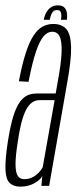

<svg xmlns="http://www.w3.org/2000/svg" viewBox="-28 -694 285 717"><path d="M48 3Q65 3 78.2 -0.8Q91.5 -4.5 102.2 -10.8Q113 -17 120 -23.8Q127 -30.5 130 -37.5L126.5 0H155.5L223 -385.5Q238.5 -470.5 237.5 -518Q236.5 -565.5 220 -585Q203.5 -604.5 171 -604.5Q148.5 -604.5 130.2 -594.2Q112 -584 96.5 -560Q81 -536 67.8 -494.8Q54.5 -453.5 42.5 -390.5L78.5 -388.5Q92.5 -460 106.2 -500.8Q120 -541.5 134.8 -558.5Q149.5 -575.5 167 -575.5Q186 -575.5 194.8 -557.8Q203.5 -540 202 -498.5Q200.5 -457 187 -385.5L180 -345H111Q95.5 -345 81.8 -340.8Q68 -336.5 56.5 -325.2Q45 -314 35.2 -294.5Q25.5 -275 17.2 -244.2Q9 -213.5 2 -170Q-9.5 -96.5 -7.5 -59.5Q-5.5 -22.5 9 -9.8Q23.5 3 48 3ZM62 -25Q47.5 -25 39 -36.2Q30.5 -47.5 30 -79Q29.5 -110.5 39.5 -171.5Q46.5 -218 55.2 -247.5Q64 -277 74.5 -292.5Q85 -308 96 -314Q107 -320 119.5 -320H176L131.5 -69.5Q127 -60.5 117.2 -50Q107.5 -39.5 93.8 -32.2Q80 -25 62 -25ZM188.5 -674Q173 -674 162.5 -667Q152 -660 145 -647.5Q138 -635 135.5 -620H158Q160 -632.5 163.8 -640.8Q167.5 -649 172.2 -652.8Q177 -656.5 185.5 -656.5Q192.5 -656.5 196 -653Q199.5 -649.5 200.8 -641.2Q202 -633 199.5 -620H221.5Q224 -635 221.5 -647.5Q219 -660 211.2 -667Q203.5 -674 188.5 -674Z"/></svg>

Font: Anybody ExtraCondensed ExtraLight
Style: Italic
Weight: 250
Width: 2
Italic angle: -10°
Version: Version 1.113;gftools[0.9.25]